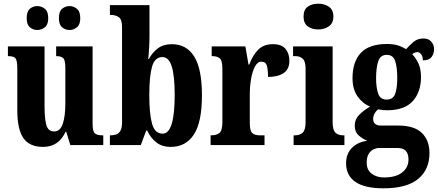

<svg xmlns="http://www.w3.org/2000/svg" viewBox="-20 -788 2378 1043"><path d="M214 10Q140 10 107 -38Q74 -86 74 -188V-413Q74 -456 65.5 -469.5Q57 -483 26 -483H23V-536H222V-215Q222 -142 232 -108Q242 -74 274 -74Q307 -74 321 -115.5Q335 -157 335 -227V-419Q335 -463 322.5 -473Q310 -483 288 -483H285V-536H483V-116Q483 -72 496.5 -62.5Q510 -53 533 -53H541V0H362L340 -72H336Q299 10 214 10ZM359 -625Q335 -625 317.5 -639.5Q300 -654 300 -689Q300 -726 317.5 -740.5Q335 -755 359 -755Q379 -755 397.5 -740.5Q416 -726 416 -689Q416 -654 397.5 -639.5Q379 -625 359 -625ZM182 -625Q160 -625 142.5 -639.5Q125 -654 125 -689Q125 -726 142.5 -740.5Q160 -755 182 -755Q205 -755 223.5 -740.5Q242 -726 242 -689Q242 -654 223.5 -639.5Q205 -625 182 -625Z M908 10Q860 10 829 -14.5Q798 -39 780 -78H774L745 0H577V-53H582Q597 -53 611 -57.5Q625 -62 634 -77.5Q643 -93 643 -123V-641Q643 -683 625 -695Q607 -707 581 -707H577V-760H792V-589Q792 -562 790 -526.5Q788 -491 785 -468H789Q807 -502 837 -525Q867 -548 913 -548Q993 -548 1035 -481Q1077 -414 1077 -270Q1077 -124 1033 -57Q989 10 908 10ZM863 -62Q897 -62 913 -116Q929 -170 929 -272Q929 -376 913 -427Q897 -478 862 -478Q821 -478 806 -426Q791 -374 791 -271Q791 -170 806 -116Q821 -62 863 -62Z M1124 0V-53H1128Q1156 -53 1172 -65.5Q1188 -78 1188 -125V-415Q1188 -459 1174 -471Q1160 -483 1133 -483H1130V-536H1313L1330 -437H1334Q1354 -491 1384 -519.5Q1414 -548 1463 -548Q1510 -548 1531 -522.5Q1552 -497 1552 -458Q1552 -412 1520.5 -391Q1489 -370 1436 -370Q1436 -411 1429.5 -432Q1423 -453 1399 -453Q1379 -453 1365 -426.5Q1351 -400 1344 -359.5Q1337 -319 1337 -277V-120Q1337 -76 1351 -64.5Q1365 -53 1389 -53H1417V0Z M1709 -628Q1674 -628 1651.5 -645Q1629 -662 1629 -698Q1629 -735 1651.5 -751.5Q1674 -768 1709 -768Q1742 -768 1766.5 -751.5Q1791 -735 1791 -698Q1791 -662 1766.5 -645Q1742 -628 1709 -628ZM1575 0V-53H1584Q1609 -53 1624.5 -67.5Q1640 -82 1640 -125V-415Q1640 -455 1624.5 -469Q1609 -483 1586 -483H1572V-536H1787V-125Q1787 -82 1802 -67.5Q1817 -53 1842 -53H1851V0Z M2063 235Q1961 235 1910.5 200Q1860 165 1860 99Q1860 47 1892 15Q1924 -17 1975 -23Q1951 -33 1929 -52Q1907 -71 1907 -106Q1907 -139 1930.5 -163.5Q1954 -188 1991 -209Q1950 -225 1922.5 -264Q1895 -303 1895 -364Q1895 -452 1940 -500.5Q1985 -549 2082 -549Q2115 -549 2139 -542Q2163 -535 2186 -521Q2205 -542 2226.5 -560.5Q2248 -579 2281 -579Q2308 -579 2323 -561.5Q2338 -544 2338 -521Q2338 -497 2324.5 -478.5Q2311 -460 2277 -460Q2277 -483 2267 -494Q2257 -505 2248 -505Q2238 -505 2231 -501Q2224 -497 2219 -494Q2239 -473 2253 -443.5Q2267 -414 2267 -369Q2267 -289 2222.5 -239Q2178 -189 2082 -189Q2073 -189 2057.5 -190.5Q2042 -192 2034 -194Q2025 -188 2016 -173.5Q2007 -159 2007 -141Q2007 -123 2018.5 -114.5Q2030 -106 2047 -106H2143Q2230 -106 2271.5 -66Q2313 -26 2313 44Q2313 133 2251.5 184Q2190 235 2063 235ZM2080 -247Q2116 -247 2127 -279Q2138 -311 2138 -365Q2138 -421 2127 -455.5Q2116 -490 2081 -490Q2046 -490 2034.5 -454.5Q2023 -419 2023 -364Q2023 -311 2034.5 -279Q2046 -247 2080 -247ZM2066 176Q2130 176 2164.5 149Q2199 122 2199 78Q2199 16 2140 16H2038Q2025 16 2009.5 23Q1994 30 1983 47.5Q1972 65 1972 96Q1972 135 1999 155.5Q2026 176 2066 176Z"/></svg>

Font: Noto Serif Tamil ExtraCondensed ExtraBold
Style: Italic
Weight: 800
Width: 2
Italic angle: -12°
Designer: Indian Type Foundry, Tom Grace, and the Monotype Design Team
Foundry: Monotype Imaging Inc.
Version: Version 2.003; ttfautohint (v1.8.4.7-5d5b)